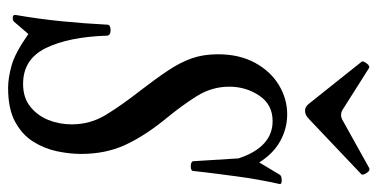

<svg xmlns="http://www.w3.org/2000/svg" viewBox="-249 -670 932 474"><g transform="rotate(90 217.0 -433.0)"><path d="M197 13Q173 13 142 4.5Q111 -4 64 -37L33 -1Q29 2 22.5 1.5Q16 1 17 -6Q27 -64 32.5 -119.5Q38 -175 41 -233Q42 -240 54.5 -240Q67 -240 68 -232Q71 -137 98.5 -80.5Q126 -24 187 -24Q221 -24 243 -41.5Q265 -59 276 -86Q287 -113 287 -144Q287 -190 263.5 -228.5Q240 -267 204 -313Q174 -352 154 -382Q134 -412 124 -440.5Q114 -469 114 -505Q114 -558 135 -596.5Q156 -635 190 -655.5Q224 -676 262 -676Q297 -676 328 -659Q359 -642 381 -607L411 -657Q413 -662 424.5 -662.5Q436 -663 434 -656Q423 -607 415.5 -552Q408 -497 402 -444Q402 -438 390.5 -438Q379 -438 378 -444L371 -556Q343 -640 279 -640Q238 -640 216 -607Q194 -574 194 -533Q194 -490 217.5 -452.5Q241 -415 275 -374Q317 -322 338.5 -274.5Q360 -227 360 -167Q360 -139 353.5 -108Q347 -77 330 -49.5Q313 -22 281 -4.5Q249 13 197 13ZM253 -720Q243 -720 235 -731L133 -859Q129 -862 136 -871.5Q143 -881 148 -878L249 -814Q256 -809 264 -809Q271 -809 279 -814L394 -878Q401 -882 407.5 -871.5Q414 -861 409 -858L273 -729Q264 -720 253 -720Z"/></g></svg>

Font: Junicode Two Beta Condensed Medium
Style: Italic
Weight: 500
Width: 3
Italic angle: -9°
Version: Version 1.053; ttfautohint (v1.8.4)